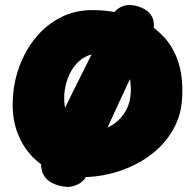

<svg xmlns="http://www.w3.org/2000/svg" viewBox="-20 -696 774 762"><path d="M308 7Q245 7 192.5 -16Q140 -39 102.5 -80.5Q65 -122 46 -178.5Q27 -235 31 -303Q34 -371 57.5 -434Q81 -497 122 -547Q163 -597 220 -626.5Q277 -656 347 -656Q398 -656 450 -645.5Q502 -635 549 -611Q596 -587 632.5 -547Q669 -507 688 -448.5Q707 -390 703 -310Q700 -246 674.5 -195.5Q649 -145 608.5 -107Q568 -69 517.5 -43.5Q467 -18 413 -5.5Q359 7 308 7ZM344 -176Q365 -176 386 -182Q407 -188 426.5 -200.5Q446 -213 462 -231.5Q478 -250 488 -275Q498 -300 499 -331Q501 -373 490 -402Q479 -431 459.5 -448.5Q440 -466 415 -474Q390 -482 364 -482Q339 -482 316 -469Q293 -456 275.5 -433.5Q258 -411 247.5 -381Q237 -351 235 -318Q233 -274 246 -242Q259 -210 284.5 -193Q310 -176 344 -176ZM203 37Q175 27 162 11Q149 -5 145.5 -21Q142 -37 143.5 -48Q145 -59 145 -59Q167 -113 197.5 -180.5Q228 -248 265 -323Q302 -398 341.5 -476Q381 -554 421 -630Q421 -630 427 -639Q433 -648 445.5 -659Q458 -670 478 -674.5Q498 -679 527 -671Q558 -661 572 -645.5Q586 -630 589 -613.5Q592 -597 590 -586Q588 -575 588 -575Q529 -454 478.5 -345.5Q428 -237 387 -146Q346 -55 316 15Q316 15 304 26Q292 37 267 43.5Q242 50 203 37Z"/></svg>

Font: Sour Gummy Black
Style: Regular
Weight: 900
Designer: Stefie Justprince
Foundry: Eifetstype
Version: Version 1.000